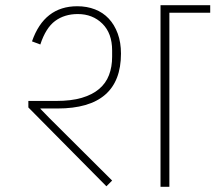

<svg xmlns="http://www.w3.org/2000/svg" viewBox="-20 -718 828 738"><path d="M597 -698H788V-669H631V0H597ZM89 -305V-330H196Q254 -330 294.5 -342Q335 -354 361 -376Q387 -398 399 -429.5Q411 -461 411 -500V-524Q411 -590 373.5 -627Q336 -664 279 -664Q228 -664 192 -637.5Q156 -611 135 -547L103 -559Q150 -694 277 -694Q314 -694 345 -682Q376 -670 398 -646.5Q420 -623 432.5 -589Q445 -555 445 -512Q445 -301 201 -301H136L135 -300L170 -264L411 -24L389 -2Z"/></svg>

Font: IBM Plex Sans Devanagari ExtraLight
Style: Regular
Weight: 200
Designer: Mike Abbink, Paul van der Laan, Pieter van Rosmalen, Erin McLaughlin
Foundry: Bold Monday
Version: Version 1.1